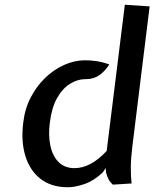

<svg xmlns="http://www.w3.org/2000/svg" viewBox="-20 -778 650 809"><path d="M266.5 11Q195.5 11 150.2 -24.8Q105 -60.5 86.5 -122.2Q68 -184 78 -261.5Q84.5 -319.5 109.5 -367.5Q134.5 -415.5 171 -450.5Q207.5 -485.5 251 -504.8Q294.5 -524 338.5 -524Q362 -524 386.5 -520.5Q411 -517 440.5 -506.5Q423.5 -479.5 400 -462.2Q376.5 -445 343.5 -444.5Q307.5 -445 275.2 -425Q243 -405 220.2 -364.2Q197.5 -323.5 190 -261.5Q183 -206.5 192.5 -163Q202 -119.5 227.5 -94.5Q253 -69.5 294 -69.5Q327 -69.5 360.8 -87Q394.5 -104.5 429.5 -142L506 -758L610.5 -751L538 -163.5Q531.5 -112.5 531.2 -73.2Q531 -34 534.5 -5L455.5 0Q444.5 -9.5 438 -21.5Q431.5 -33.5 426.5 -52L425.5 -70L413 -51.5Q376 -16.5 336.5 -2.8Q297 11 266.5 11Z"/></svg>

Font: Expletus Sans Medium
Style: Italic
Weight: 500
Italic angle: -7°
Version: Version 7.500